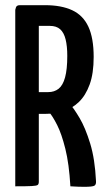

<svg xmlns="http://www.w3.org/2000/svg" viewBox="-20 -720 410 742"><path d="M68 -280Q52 -280 51 -285Q50 -290 50 -303V-681Q50 -683 50.5 -691.5Q51 -700 63 -700H154Q217 -700 259 -680.5Q301 -661 321.5 -617Q342 -573 342 -500Q342 -436 326.5 -393.5Q311 -351 285 -326Q259 -301 226 -290.5Q193 -280 156 -280ZM39 0V-682Q39 -682 41.5 -691Q44 -700 57 -700H112Q126 -700 128 -691Q130 -682 130 -682V-18Q130 -9 126 -5.5Q122 -2 103 -1Q84 0 39 0ZM305 2Q295 2 281 1.5Q267 1 252 0Q247 -87 232.5 -145Q218 -203 201 -236.5Q184 -270 171 -285Q158 -300 158 -300Q158 -300 155.5 -306Q153 -312 164 -318L214 -347Q228 -347 233 -337Q233 -337 249 -319.5Q265 -302 287.5 -264Q310 -226 328.5 -165.5Q347 -105 351 -20Q352 -7 345 -2.5Q338 2 305 2ZM129 -364H166Q190 -364 206.5 -377Q223 -390 231.5 -421Q240 -452 240 -504Q240 -542 233.5 -568Q227 -594 212.5 -607Q198 -620 172 -620H129Z"/></svg>

Font: Yanone Kaffeesatz ExtraLight Medium
Style: Regular
Weight: 500
Version: Version 2.003